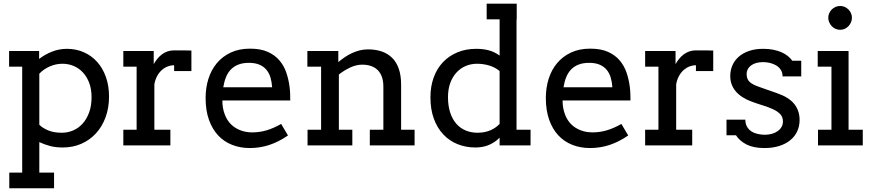

<svg xmlns="http://www.w3.org/2000/svg" viewBox="-20 -780 4683 1030"><path d="M314.9 -438Q279.8 -438 247.3 -423.8Q214.8 -409.7 190.9 -384.8V-110.8Q207 -94.2 237.1 -81.1Q267.1 -67.9 312 -67.9Q343.3 -67.9 372.1 -80.1Q400.9 -92.3 422.9 -116.5Q444.8 -140.6 458 -176.3Q471.2 -211.9 471.2 -258.8Q471.2 -301.8 458.7 -335Q446.3 -368.2 425 -391.1Q403.8 -414.1 375.5 -426Q347.2 -438 314.9 -438ZM28.8 -506.3H189.9V-463.9Q222.2 -488.8 260.3 -503.4Q298.3 -518.1 338.9 -518.1Q388.7 -518.1 430.2 -499.5Q471.7 -481 501.7 -447.3Q531.7 -413.6 548.3 -366.5Q564.9 -319.3 564.9 -262.2Q564.9 -201.2 546.4 -150.9Q527.8 -100.6 494.9 -64.7Q461.9 -28.8 416.5 -8.8Q371.1 11.2 316.9 11.2Q278.3 11.2 248.3 3.2Q218.3 -4.9 190.9 -17.6V146H270V230H29.8V146H99.1V-422.4H28.8Z M1006.8 -398.9H914.1V-430.2Q897.9 -430.2 881.1 -424.1Q864.3 -418 849.6 -405.5Q835 -393.1 824 -373.8Q813 -354.5 808.1 -328.1V-84H894V0H641.6V-84H712.9V-422.4H641.6V-506.3H804.7V-436Q813.5 -451.7 824.5 -465.1Q835.4 -478.5 848.9 -488.5Q862.3 -498.5 878.7 -504.2Q895 -509.8 914.1 -509.8Q939.5 -509.8 961.9 -509.8Q984.4 -509.8 1006.8 -508.8Z M1314.9 -442.9Q1283.2 -442.9 1259.5 -433.8Q1235.8 -424.8 1219.2 -408Q1202.6 -391.1 1192.6 -366.7Q1182.6 -342.3 1177.7 -312H1439.9Q1438 -340.3 1430.9 -364.3Q1423.8 -388.2 1409.2 -405.8Q1394.5 -423.3 1371.6 -433.1Q1348.6 -442.9 1314.9 -442.9ZM1172.9 -241.2Q1172.9 -219.7 1176 -201.9Q1179.2 -184.1 1185.1 -168Q1203.1 -119.1 1242.9 -94.5Q1282.7 -69.8 1333 -69.8Q1372.6 -69.8 1409.9 -80.8Q1447.3 -91.8 1488.3 -115.2L1524.9 -53.2Q1475.1 -19 1424.8 -2.4Q1374.5 14.2 1320.3 14.2Q1269 14.2 1225.3 -2.9Q1181.6 -20 1150.1 -53.7Q1118.7 -87.4 1100.8 -137.7Q1083 -188 1083 -254.9Q1083 -309.1 1098.1 -357.2Q1113.3 -405.3 1143.3 -441.2Q1173.3 -477.1 1217.8 -498Q1262.2 -519 1321.3 -519Q1378.4 -519 1416.7 -501.7Q1455.1 -484.4 1479.2 -455.8Q1503.4 -427.2 1515.9 -390.6Q1528.3 -354 1533.2 -315.9Q1535.6 -297.4 1536.4 -278.3Q1537.1 -259.3 1537.1 -241.2Z M1963.9 -84H2036.6V-314.9Q2036.6 -373 2007.1 -403.1Q1977.5 -433.1 1922.9 -433.1Q1891.1 -433.1 1858.9 -418Q1826.7 -402.8 1797.9 -380.4V-84H1870.1V0H1629.9V-84H1702.6V-422.4H1628.9V-506.3H1794.9V-446.8Q1811.5 -460.9 1829.8 -473.4Q1848.1 -485.8 1868.2 -495.1Q1888.2 -504.4 1909.7 -509.8Q1931.2 -515.1 1954.6 -515.1Q1995.1 -515.1 2027.8 -503.9Q2060.5 -492.7 2083.7 -469.7Q2106.9 -446.8 2119.4 -410.9Q2131.8 -375 2131.8 -326.2V-84H2204.1V0H1963.9Z M2542 -67.9Q2563 -67.9 2581.1 -71.8Q2599.1 -75.7 2613.8 -82.3Q2628.4 -88.9 2640.1 -97.7Q2651.9 -106.4 2660.2 -115.7V-398.9Q2635.7 -419.4 2604 -428.7Q2572.3 -438 2539.1 -438Q2506.8 -438 2478.5 -426Q2450.2 -414.1 2429 -391.1Q2407.7 -368.2 2395.5 -335Q2383.3 -301.8 2383.3 -258.8Q2383.3 -211.9 2395 -176.3Q2406.7 -140.6 2427.7 -116.5Q2448.7 -92.3 2478 -80.1Q2507.3 -67.9 2542 -67.9ZM2590.8 -760.3H2752V-676.3H2751V-84H2826.2V0H2660.2V-41.5Q2635.7 -16.6 2603.5 -2.7Q2571.3 11.2 2530.3 11.2Q2479 11.2 2434.8 -6.6Q2390.6 -24.4 2358.2 -58.8Q2325.7 -93.3 2307.4 -143.3Q2289.1 -193.4 2289.1 -257.8Q2289.1 -316.4 2306.6 -364.5Q2324.2 -412.6 2356.4 -446.5Q2388.7 -480.5 2434.1 -499.3Q2479.5 -518.1 2535.2 -518.1Q2571.8 -518.1 2602.1 -510Q2632.3 -502 2660.2 -481.9V-676.3H2590.8Z M3140.1 -442.9Q3108.4 -442.9 3084.7 -433.8Q3061 -424.8 3044.4 -408Q3027.8 -391.1 3017.8 -366.7Q3007.8 -342.3 3002.9 -312H3265.1Q3263.2 -340.3 3256.1 -364.3Q3249 -388.2 3234.4 -405.8Q3219.7 -423.3 3196.8 -433.1Q3173.8 -442.9 3140.1 -442.9ZM2998 -241.2Q2998 -219.7 3001.2 -201.9Q3004.4 -184.1 3010.3 -168Q3028.3 -119.1 3068.1 -94.5Q3107.9 -69.8 3158.2 -69.8Q3197.8 -69.8 3235.1 -80.8Q3272.5 -91.8 3313.5 -115.2L3350.1 -53.2Q3300.3 -19 3250 -2.4Q3199.7 14.2 3145.5 14.2Q3094.2 14.2 3050.5 -2.9Q3006.8 -20 2975.3 -53.7Q2943.8 -87.4 2926 -137.7Q2908.2 -188 2908.2 -254.9Q2908.2 -309.1 2923.3 -357.2Q2938.5 -405.3 2968.5 -441.2Q2998.5 -477.1 3043 -498Q3087.4 -519 3146.5 -519Q3203.6 -519 3241.9 -501.7Q3280.3 -484.4 3304.4 -455.8Q3328.6 -427.2 3341.1 -390.6Q3353.5 -354 3358.4 -315.9Q3360.8 -297.4 3361.6 -278.3Q3362.3 -259.3 3362.3 -241.2Z M3806.2 -398.9H3713.4V-430.2Q3697.3 -430.2 3680.4 -424.1Q3663.6 -418 3648.9 -405.5Q3634.3 -393.1 3623.3 -373.8Q3612.3 -354.5 3607.4 -328.1V-84H3693.4V0H3440.9V-84H3512.2V-422.4H3440.9V-506.3H3604V-436Q3612.8 -451.7 3623.8 -465.1Q3634.8 -478.5 3648.2 -488.5Q3661.6 -498.5 3678 -504.2Q3694.3 -509.8 3713.4 -509.8Q3738.8 -509.8 3761.2 -509.8Q3783.7 -509.8 3806.2 -508.8Z M4178.2 -370.1Q4178.2 -390.6 4168.7 -405.3Q4159.2 -419.9 4144 -429Q4128.9 -438 4110.4 -442.4Q4091.8 -446.8 4074.2 -446.8Q4054.2 -446.8 4037.8 -442.4Q4021.5 -438 4009.8 -429.4Q3998 -420.9 3991.7 -408.9Q3985.4 -397 3985.4 -381.8Q3985.4 -356.4 4000.7 -341.3Q4016.1 -326.2 4052.2 -314Q4076.7 -305.7 4100.8 -296.9Q4125 -288.1 4149.4 -279.8Q4211.9 -258.3 4240.7 -222.4Q4269.5 -186.5 4269.5 -136.2Q4269.5 -102.5 4256.3 -74.7Q4243.2 -46.9 4218.5 -27.1Q4193.8 -7.3 4159.2 3.4Q4124.5 14.2 4081.5 14.2Q4022.5 14.2 3985.4 -4.6Q3948.2 -23.4 3928.2 -54.2H3877.4V-138.2H3978.5Q3978.5 -115.7 3987.5 -100.1Q3996.6 -84.5 4011.5 -75Q4026.4 -65.4 4045.2 -61.3Q4064 -57.1 4083.5 -57.1Q4103 -57.1 4120.6 -62Q4138.2 -66.9 4151.4 -76.2Q4164.6 -85.4 4172.4 -98.6Q4180.2 -111.8 4180.2 -128.9Q4180.2 -152.3 4165.5 -167.7Q4150.9 -183.1 4127 -194.1Q4103 -205.1 4073 -214.4Q4043 -223.6 4012.2 -234.9Q3956.5 -255.4 3927 -290Q3897.5 -324.7 3897.5 -372.1Q3897.5 -403.3 3909.4 -430.2Q3921.4 -457 3944.1 -476.6Q3966.8 -496.1 3999.5 -507.1Q4032.2 -518.1 4074.2 -518.1Q4104 -518.1 4128.4 -513.2Q4152.8 -508.3 4172.4 -499.8Q4191.9 -491.2 4206.3 -479.5Q4220.7 -467.8 4230.5 -454.1H4278.3V-370.1Z M4423.3 -685.1Q4423.3 -697.8 4428.5 -709.2Q4433.6 -720.7 4442.1 -729.2Q4450.7 -737.8 4462.4 -742.9Q4474.1 -748 4487.3 -748Q4500 -748 4511.5 -742.9Q4522.9 -737.8 4531.5 -729.2Q4540 -720.7 4545.2 -709.2Q4550.3 -697.8 4550.3 -685.1Q4550.3 -671.9 4545.2 -660.2Q4540 -648.4 4531.5 -639.4Q4522.9 -630.4 4511.5 -625.2Q4500 -620.1 4487.3 -620.1Q4474.1 -620.1 4462.4 -625.2Q4450.7 -630.4 4442.1 -639.4Q4433.6 -648.4 4428.5 -660.2Q4423.3 -671.9 4423.3 -685.1ZM4366.7 -506.3H4527.8V-505.9H4532.2V-84H4608.4V0H4368.2V-84H4440.4V-422.4H4366.7Z"/></svg>

Font: Twentytwelve Slab
Style: TwentytwelveSlab
Weight: 400
Designer: Domenico Catapano
Version: Version 1.00 2012